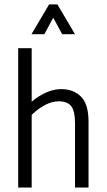

<svg xmlns="http://www.w3.org/2000/svg" viewBox="-20 -841 478 861"><path d="M377 -294.9V0H316.4V-289.1Q316.4 -341.8 299.8 -364.3Q283.2 -386.7 243.2 -386.7Q186.5 -386.7 122.1 -326.2V0H61.5V-625H122.1V-384.8Q151.4 -410.2 186 -425.8Q220.7 -441.4 254.9 -441.4Q308.6 -441.4 342.8 -408.2Q377 -375 377 -294.9ZM316.4 -687.5H258.8L218.8 -761.7L178.7 -687.5H121.1L200.2 -821.3H237.3Z"/></svg>

Font: Sudo Light
Style: Regular
Weight: 300
Monospace: yes
Designer: Jens Kutilek
Foundry: Jens Kutilek
Version: Version 0.040